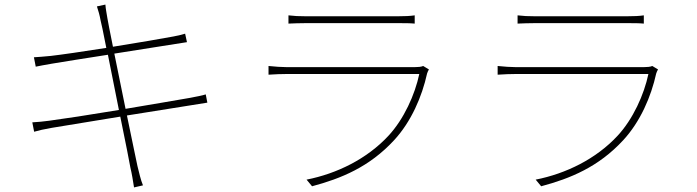

<svg xmlns="http://www.w3.org/2000/svg" viewBox="-20 -789 3040 838"><path d="M878 -377C862 -372 842 -368 804 -361C748 -351 640 -333 528 -314L479 -555L745 -597C768 -601 788 -604 796 -605L788 -642C778 -639 765 -635 738 -630C689 -621 581 -602 473 -585C459 -653 450 -702 449 -708C446 -728 441 -751 440 -769L403 -761C409 -743 415 -723 419 -700C421 -694 431 -647 444 -580C343 -564 246 -550 202 -545C170 -542 147 -540 128 -539L136 -498C151 -501 176 -506 206 -511C252 -519 349 -534 451 -550C465 -479 483 -391 499 -309C373 -288 248 -269 194 -262C173 -259 142 -256 121 -255L129 -214C150 -220 171 -225 206 -231C259 -240 381 -260 505 -280C528 -167 547 -72 549 -58C556 -29 560 -2 565 29L604 20C594 -4 587 -36 580 -64C577 -76 558 -171 534 -285C642 -302 748 -319 810 -329C847 -335 870 -339 885 -341Z M1827 -501C1819 -497 1803 -496 1790 -496H1231C1208 -496 1182 -498 1152 -501V-463C1182 -465 1208 -466 1231 -466H1810C1791 -376 1743 -269 1675 -196C1581 -95 1450 -31 1318 -5L1342 24C1469 -10 1592 -60 1700 -177C1775 -258 1822 -368 1844 -468C1845 -473 1849 -480 1852 -486ZM1239 -686C1264 -687 1286 -688 1314 -688H1716C1747 -688 1769 -688 1790 -686V-722C1769 -719 1748 -718 1717 -718H1314C1284 -718 1264 -719 1239 -722Z M2827 -501C2819 -497 2803 -496 2790 -496H2231C2208 -496 2182 -498 2152 -501V-463C2182 -465 2208 -466 2231 -466H2810C2791 -376 2743 -269 2675 -196C2581 -95 2450 -31 2318 -5L2342 24C2469 -10 2592 -60 2700 -177C2775 -258 2822 -368 2844 -468C2845 -473 2849 -480 2852 -486ZM2239 -686C2264 -687 2286 -688 2314 -688H2716C2747 -688 2769 -688 2790 -686V-722C2769 -719 2748 -718 2717 -718H2314C2284 -718 2264 -719 2239 -722Z"/></svg>

Font: Noto Sans CJK JP Thin
Style: Regular
Weight: 250
Designer: Ryoko NISHIZUKA (kana & ideographs); Paul D. Hunt (Latin, Greek & Cyrillic); Wenlong ZHANG (bopomofo); Sandoll Communica
Foundry: Adobe Systems Incorporated
Version: Version 1.004;PS 1.004;hotconv 1.0.82;makeotf.lib2.5.63406